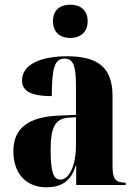

<svg xmlns="http://www.w3.org/2000/svg" viewBox="-20 -789 581 819"><path d="M280 -627C320 -627 354 -650 354 -698C354 -748 320 -769 280 -769C238 -769 206 -748 206 -698C206 -650 238 -627 280 -627ZM178 10C237 10 283 -13 303 -83H305V0H516V-10H513C473 -10 460 -25 460 -81V-379C460 -504 395 -549 265 -549C160 -549 74 -517 74 -446C74 -398 116 -379 201 -379C201 -501 214 -539 255 -539C291 -539 304 -512 304 -424V-299L232 -296C102 -291 37 -243 37 -144C37 -43 97 10 178 10ZM238 -23C209 -23 196 -51 196 -150C196 -245 215 -283 272 -287L304 -289V-165C304 -88 277 -23 238 -23Z"/></svg>

Font: Noto Serif Display Condensed ExtraBold
Style: Regular
Weight: 800
Width: 3
Designer: Monotype Design Team
Foundry: Monotype Imaging Inc.
Version: Version 2.009